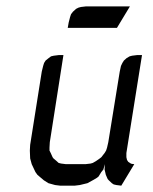

<svg xmlns="http://www.w3.org/2000/svg" viewBox="-20 -586 483 606"><path d="M74.2 -110.8 75.2 -128.9 111.8 -359.9 116.2 -377.9 119.1 -387.2 124 -395 133.8 -402.8 141.1 -408.2 149.9 -410.2 165 -412.1H180.2L137.2 -137.2L136.2 -120.1V-110.8L140.1 -103L146 -89.8L148.9 -85.9L159.2 -77.1L165 -71.8L172.9 -69.8L188 -67.9H250L266.1 -69.8L272.9 -71.8L282.2 -77.1L294.9 -85.9L299.8 -89.8L310.1 -103L314.9 -110.8L317.9 -120.1L321.8 -137.2L357.9 -359.9L361.8 -377.9L366.2 -387.2L371.1 -395L379.9 -402.8L389.2 -408.2L397 -410.2L412.1 -412.1H428.2L378.9 -103V-94.2V-89.8L380.9 -81.1L384.8 -75.2L393.1 -69.8L396 -68.8L403.8 -67.9L362.8 0L347.2 -2L338.9 -3.9L333 -7.8L323.2 -17.1L319.8 -21L314 -34.2L312 -43L310.1 -50.8L311 -67.9L306.2 -50.8L299.8 -43L291 -28.8L286.1 -24.9L272.9 -17.1L255.9 -7.8L231.9 -2L215.8 0H169.9L153.8 -2L132.8 -7.8L118.2 -17.1L98.1 -34.2L91.8 -43L80.1 -67.9L75.2 -85.9ZM193.8 -498 196.8 -515.1 201.2 -532.2 204.1 -541 210 -548.8 220.2 -558.1 228 -562 235.8 -564 252 -565.9H390.1L349.1 -498Z"/></svg>

Font: Petahja
Style: Italic
Weight: 400
Designer: T. Christopher White
Version: Version 1.1